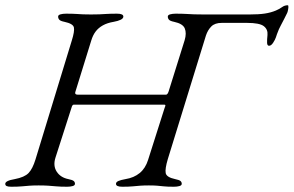

<svg xmlns="http://www.w3.org/2000/svg" viewBox="-40 -705 1117 730"><path d="M3 5Q-9 5 -14.5 2.5Q-20 0 -20 -6Q-20 -18 16 -24Q53 -31 68.5 -47Q84 -63 95 -99L233 -551Q244 -586 241 -600.5Q238 -615 205 -622Q190 -625 185.5 -630Q181 -635 181 -642Q181 -648 190 -650.5Q199 -653 211 -653Q236 -653 250 -652Q264 -651 276 -650.5Q288 -650 306 -650Q325 -650 337.5 -650.5Q350 -651 365 -652Q380 -653 405 -653Q429 -653 429 -642Q429 -635 419 -630Q409 -625 392 -622Q368 -618 351 -608.5Q334 -599 323.5 -585Q313 -571 307 -551L246 -354Q244 -345 256 -345H591Q597 -345 601 -357L662 -552Q670 -579 662.5 -597Q655 -615 622 -622Q607 -625 602.5 -630Q598 -635 598 -642Q598 -648 607 -650.5Q616 -653 628 -653Q653 -653 668.5 -652Q684 -651 698.5 -650.5Q713 -650 734 -650H909Q944 -650 967 -653.5Q990 -657 1009 -665Q1023 -671 1032.5 -678Q1042 -685 1054 -685Q1057 -685 1056.5 -677.5Q1056 -670 1054 -662Q1053 -657 1048 -648Q1043 -639 1041 -634Q1032 -616 1027.5 -608Q1023 -600 1020.5 -594Q1018 -588 1013 -575L1009 -563Q1006 -554 998.5 -542.5Q991 -531 983 -531Q976 -531 975.5 -542Q975 -553 977 -572Q979 -593 963 -605.5Q947 -618 899 -618H803Q777 -618 763.5 -604.5Q750 -591 743 -570L598 -100Q587 -63 590 -47Q593 -31 626 -24Q641 -21 646 -17Q651 -13 651 -6Q651 0 642 2.5Q633 5 621 5Q596 5 582.5 3.5Q569 2 557 1Q545 0 526 0Q507 0 493.5 1Q480 2 465 3.5Q450 5 425 5Q401 5 401 -6Q401 -13 410.5 -17Q420 -21 437 -24Q469 -29 491 -47Q513 -65 523 -97L585 -292Q587 -297 588.5 -302Q590 -307 585 -307H240Q235 -307 232 -296L171 -106Q161 -75 175.5 -52.5Q190 -30 220 -24Q235 -21 240 -17Q245 -13 245 -6Q245 0 236 2.5Q227 5 215 5Q190 5 174 3.5Q158 2 143 1Q128 0 107 0Q87 0 73 1Q59 2 43.5 3.5Q28 5 3 5Z"/></svg>

Font: EB Garamond
Style: Italic
Weight: 400
Italic angle: -17.2°
Designer: Georg Duffner and Octavio Pardo
Foundry: Georg Duffner
Version: Version 1.001